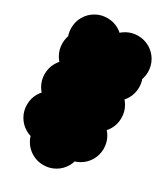

<svg xmlns="http://www.w3.org/2000/svg" viewBox="-269 -792 938 1084"><g transform="rotate(30 200.0 -250.0)"><path d="M-50 -550Q-50 -591 -30 -625.5Q-10 -660 24.5 -680Q59 -700 100 -700Q141 -700 175.5 -680Q210 -660 230 -625.5Q250 -591 250 -550Q250 -509 230 -474.5Q210 -440 175.5 -420Q141 -400 100 -400Q59 -400 24.5 -420Q-10 -440 -30 -474.5Q-50 -509 -50 -550ZM150 -550Q150 -591 170 -625.5Q190 -660 224.5 -680Q259 -700 300 -700Q341 -700 375.5 -680Q410 -660 430 -625.5Q450 -591 450 -550Q450 -509 430 -474.5Q410 -440 375.5 -420Q341 -400 300 -400Q259 -400 224.5 -420Q190 -440 170 -474.5Q150 -509 150 -550ZM150 -250Q150 -291 170 -325.5Q190 -360 224.5 -380Q259 -400 300 -400Q341 -400 375.5 -380Q410 -360 430 -325.5Q450 -291 450 -250Q450 -209 430 -174.5Q410 -140 375.5 -120Q341 -100 300 -100Q259 -100 224.5 -120Q190 -140 170 -174.5Q150 -209 150 -250ZM-50 -250Q-50 -291 -30 -325.5Q-10 -360 24.5 -380Q59 -400 100 -400Q141 -400 175.5 -380Q210 -360 230 -325.5Q250 -291 250 -250Q250 -209 230 -174.5Q210 -140 175.5 -120Q141 -100 100 -100Q59 -100 24.5 -120Q-10 -140 -30 -174.5Q-50 -209 -50 -250ZM50 50Q50 9 70 -25.5Q90 -60 124.5 -80Q159 -100 200 -100Q241 -100 275.5 -80Q310 -60 330 -25.5Q350 9 350 50Q350 91 330 125.5Q310 160 275.5 180Q241 200 200 200Q159 200 124.5 180Q90 160 70 125.5Q50 91 50 50ZM-50 -50Q-50 -91 -30 -125.5Q-10 -160 24.5 -180Q59 -200 100 -200Q141 -200 175.5 -180Q210 -160 230 -125.5Q250 -91 250 -50Q250 -9 230 25.5Q210 60 175.5 80Q141 100 100 100Q59 100 24.5 80Q-10 60 -30 25.5Q-50 -9 -50 -50ZM150 -50Q150 -91 170 -125.5Q190 -160 224.5 -180Q259 -200 300 -200Q341 -200 375.5 -180Q410 -160 430 -125.5Q450 -91 450 -50Q450 -9 430 25.5Q410 60 375.5 80Q341 100 300 100Q259 100 224.5 80Q190 60 170 25.5Q150 -9 150 -50ZM50 -150Q50 -191 70 -225.5Q90 -260 124.5 -280Q159 -300 200 -300Q241 -300 275.5 -280Q310 -260 330 -225.5Q350 -191 350 -150Q350 -109 330 -74.5Q310 -40 275.5 -20Q241 0 200 0Q159 0 124.5 -20Q90 -40 70 -74.5Q50 -109 50 -150ZM-50 -450Q-50 -491 -30 -525.5Q-10 -560 24.5 -580Q59 -600 100 -600Q141 -600 175.5 -580Q210 -560 230 -525.5Q250 -491 250 -450Q250 -409 230 -374.5Q210 -340 175.5 -320Q141 -300 100 -300Q59 -300 24.5 -320Q-10 -340 -30 -374.5Q-50 -409 -50 -450ZM50 -350Q50 -391 70 -425.5Q90 -460 124.5 -480Q159 -500 200 -500Q241 -500 275.5 -480Q310 -460 330 -425.5Q350 -391 350 -350Q350 -309 330 -274.5Q310 -240 275.5 -220Q241 -200 200 -200Q159 -200 124.5 -220Q90 -240 70 -274.5Q50 -309 50 -350ZM150 -450Q150 -491 170 -525.5Q190 -560 224.5 -580Q259 -600 300 -600Q341 -600 375.5 -580Q410 -560 430 -525.5Q450 -491 450 -450Q450 -409 430 -374.5Q410 -340 375.5 -320Q341 -300 300 -300Q259 -300 224.5 -320Q190 -340 170 -374.5Q150 -409 150 -450ZM50 -250Q50 -291 70 -325.5Q90 -360 124.5 -380Q159 -400 200 -400Q241 -400 275.5 -380Q310 -360 330 -325.5Q350 -291 350 -250Q350 -209 330 -174.5Q310 -140 275.5 -120Q241 -100 200 -100Q159 -100 124.5 -120Q90 -140 70 -174.5Q50 -209 50 -250ZM50 -50Q50 -91 70 -125.5Q90 -160 124.5 -180Q159 -200 200 -200Q241 -200 275.5 -180Q310 -160 330 -125.5Q350 -91 350 -50Q350 -9 330 25.5Q310 60 275.5 80Q241 100 200 100Q159 100 124.5 80Q90 60 70 25.5Q50 -9 50 -50Z"/></g></svg>

Font: TINY 5x3
Style: Regular
Weight: 400
Designer: Jack Halten Fahnestock
Foundry: Velvetyne Type Foundry
Version: Version 1.002